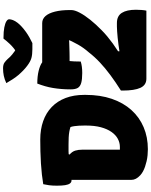

<svg xmlns="http://www.w3.org/2000/svg" viewBox="118 -1122 1013 1290"><g transform="rotate(-90 625.0 -476.5)"><path d="M333 -713Q401 -713 456.5 -693.5Q512 -674 551.5 -636Q591 -598 612 -543Q633 -488 633 -418V-407Q633 -310 606.5 -232.5Q580 -155 531.5 -101Q483 -47 416 -18.5Q349 10 268 10Q248 10 227.5 8Q207 6 187.5 1.5Q168 -3 150.5 -9Q133 -15 118.5 -23Q104 -31 93 -41Q77 -56 69.5 -70.5Q62 -85 62 -101Q62 -160 62 -218.5Q62 -277 62 -335Q62 -393 62 -450.5Q62 -508 62 -565H253L232 -516Q252 -499 258.5 -478Q265 -457 265 -428Q265 -397 265 -365.5Q265 -334 265 -303Q265 -272 265 -240.5Q265 -209 265 -178Q268 -178 271 -178Q274 -178 277 -178Q280 -178 283 -178Q312 -178 338 -192Q364 -206 384 -234.5Q404 -263 415.5 -305.5Q427 -348 427 -406V-416Q427 -436 426 -452.5Q425 -469 423 -483.5Q421 -498 417 -510Q402 -515 384.5 -518Q367 -521 346.5 -522Q326 -523 301 -523Q252 -524 211.5 -521Q171 -518 140.5 -514Q110 -510 89.5 -506.5Q69 -503 58 -503Q46 -503 38 -513.5Q30 -524 26.5 -545.5Q23 -567 23 -601Q23 -632 26 -654Q29 -676 33 -693Q62 -698 97.5 -702Q133 -706 173 -708.5Q213 -711 254 -712Q295 -713 333 -713ZM1199 0H742Q699 0 680.5 -40Q662 -80 662 -160V-171Q719 -207 765.5 -241.5Q812 -276 850 -311.5Q888 -347 919 -387Q934 -404 947 -422Q960 -440 971 -459.5Q982 -479 992.5 -500.5Q1003 -522 1012.5 -545Q1022 -568 1031 -593L1000 -483V-549L1049 -523Q1033 -522 1017 -520.5Q1001 -519 985.5 -518.5Q970 -518 953.5 -517.5Q937 -517 920.5 -516.5Q904 -516 887 -516H804Q771 -516 749.5 -531.5Q728 -547 718 -573.5Q708 -600 707 -633Q706 -666 715 -700H1115Q1143 -700 1162.5 -678Q1182 -656 1192.5 -614Q1203 -572 1203 -514V-505Q1203 -482 1185.5 -448.5Q1168 -415 1137.5 -377Q1107 -339 1068 -301Q1048 -281 1025 -262Q1002 -243 978 -225.5Q954 -208 929.5 -192.5Q905 -177 880.5 -164.5Q856 -152 834 -143L926 -211V-138L868 -171Q894 -176 920 -180Q946 -184 970.5 -187.5Q995 -191 1017.5 -193Q1040 -195 1059 -196.5Q1078 -198 1092 -198H1116Q1163 -198 1184 -165Q1205 -132 1205 -70Q1205 -52 1203.5 -32.5Q1202 -13 1199 0ZM857 -441Q841 -436 822 -433.5Q803 -431 780 -431Q737 -431 713 -438Q689 -445 679.5 -461.5Q670 -478 670 -509Q670 -541 672.5 -571Q675 -601 679.5 -628Q684 -655 691.5 -681Q699 -707 709 -733Q757 -733 794 -724Q831 -715 852 -700Q873 -685 873 -666Q873 -638 869 -602Q865 -566 861 -525.5Q857 -485 857 -441ZM981 -766Q974 -766 967.5 -766Q961 -766 954 -766Q947 -766 940 -766Q904 -766 880.5 -772.5Q857 -779 828 -801Q812 -813 796.5 -828Q781 -843 766 -860.5Q751 -878 738 -898.5Q725 -919 712 -941Q737 -953 761 -958Q785 -963 811 -963Q837 -963 850.5 -953Q864 -943 874 -932Q887 -916 904.5 -901.5Q922 -887 956 -865L900 -882Q914 -882 932 -882Q950 -882 966 -882L911 -865Q952 -893 975 -917.5Q998 -942 1011 -960H1017Q1059 -960 1086.5 -954.5Q1114 -949 1127.5 -940.5Q1141 -932 1141 -922Q1141 -911 1135.5 -896.5Q1130 -882 1117 -865Q1106 -851 1090.5 -837Q1075 -823 1057 -810Q1039 -797 1019.5 -786Q1000 -775 981 -766Z"/></g></svg>

Font: Recursive Casual Black
Style: Regular
Weight: 900
Version: Version 1.047